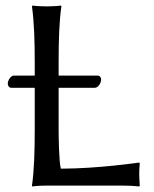

<svg xmlns="http://www.w3.org/2000/svg" viewBox="-20 -668 555 691"><path d="M191 -396V-445C191 -520 193 -592 201 -645L200 -648C188 -646 160 -645 148 -645C136 -645 109 -646 97 -648L95 -645C103 -588 105 -520 105 -445V-396H30C19 -396 8 -379 8 -367C8 -360 12 -352 21 -352H105V-200C105 -125 103 -54 95 0L96 3C96 3 114 0 148 0H421C442 0 465 1 481 3L483 0C482 -14 481 -34 481 -44C481 -54 482 -71 483 -79L481 -83C481 -83 333 -61 199 -61C192 -85 191 -183 191 -200V-352H321C334 -352 344 -370 344 -382C344 -388 340 -396 331 -396Z"/></svg>

Font: Libertinus Sans
Style: Regular
Weight: 400
Designer: Philipp H. Poll, Khaled Hosny
Foundry: Caleb Maclennan
Version: Version 7.050;RELEASE